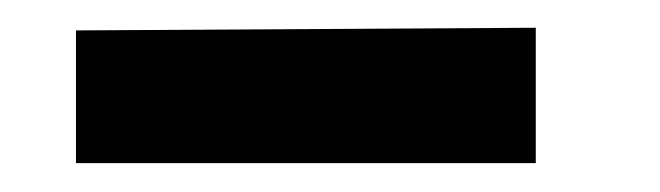

<svg xmlns="http://www.w3.org/2000/svg" viewBox="-20 -301 471 137"><path d="M362.3 -184.6H34.2V-279.3L362.3 -281.2Z"/></svg>

Font: Ponnala
Style: Regular
Weight: 400
Designer: Appaji Ambarisha Darbha
Version: Version 1.0.3